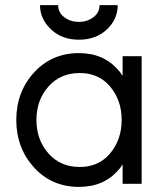

<svg xmlns="http://www.w3.org/2000/svg" viewBox="-20 -720 647 752"><path d="M460.2 -500V-422.8Q456.2 -428.3 452.7 -433.9Q449.2 -439.5 444.3 -444.2Q386.8 -512 289.7 -512Q182.7 -512 113.3 -436Q43.8 -360 43.8 -250Q43.8 -140.8 113.3 -64Q182.7 12 289.7 12Q387.7 12 445 -55.7Q449.7 -60.2 453 -65.6Q456.3 -71 460.2 -76.3V0H534.8V-500ZM292.5 -434Q366.5 -434 411.2 -381.2Q433.3 -354.7 444.9 -322.3Q456.5 -290 456.5 -250Q456.5 -211 444.9 -178.2Q433.3 -145.3 411.2 -119Q366.5 -66 292.5 -66Q216.8 -66 169.8 -119Q122.7 -172.7 122.7 -250Q122.7 -328.2 169.8 -381.2Q216.8 -434 292.5 -434ZM136.7 -700Q136.7 -644.8 181 -603.8Q223.5 -564.5 288.8 -564.5Q355 -564.5 397.7 -603.8Q441 -644 441 -700H369.8Q369.8 -670.7 346.5 -653Q322.3 -634.3 288.8 -634.3Q255.3 -634.3 231.2 -653Q207.8 -670.7 207.8 -700Z"/></svg>

Font: Unageo Variable
Style: Regular
Weight: 300
Designer: Richard Sepsi
Foundry: Richard Sepsi
Version: Version 2.200